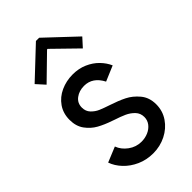

<svg xmlns="http://www.w3.org/2000/svg" viewBox="-236 -829 907 907"><g transform="rotate(-45 217.0 -376.0)"><path d="M35.2 -112.3 111.3 -143.6Q122.1 -113.3 151.4 -91.8Q180.7 -70.3 216.8 -70.3Q240.7 -70.3 261.7 -79.3Q282.7 -88.4 295.7 -105.2Q308.6 -122.1 308.6 -143.6Q308.6 -168.9 292 -186.3Q275.4 -203.6 252.7 -213.9Q230 -224.1 198.2 -234.4Q196.3 -235.4 187.5 -238.3Q149.9 -251 120.4 -267.3Q90.8 -283.7 69.8 -312.5Q48.8 -341.3 48.8 -383.8Q48.8 -427.2 71.3 -459.5Q93.8 -491.7 130.9 -508.5Q168 -525.4 210.9 -525.4Q251 -525.4 283.9 -511Q316.9 -496.6 339.8 -473.1Q362.8 -449.7 375 -421.9L298.8 -389.6Q268.1 -449.2 210.9 -449.2Q177.7 -449.2 154.3 -431.6Q130.9 -414.1 130.9 -383.8Q130.9 -358.9 146.5 -342.5Q162.1 -326.2 181.9 -317.6Q201.7 -309.1 235.4 -297.9Q275.9 -284.7 307.9 -268.8Q339.8 -252.9 365.2 -222.4Q390.6 -191.9 390.6 -146.5Q390.6 -102.5 366.7 -67.4Q342.8 -32.2 303 -12.2Q263.2 7.8 216.8 7.8Q172.9 7.8 135.3 -9Q97.7 -25.9 71.8 -53.5Q45.9 -81.1 35.2 -112.3ZM51.8 -620.1 200.2 -759.8H221.7L370.1 -620.1L332 -578.1L212.9 -694.3H209L89.8 -578.1Z"/></g></svg>

Font: Reddit Sans Strawberry
Style: Regular
Weight: 400
Designer: Stephen Hutchings
Foundry: Reddit
Version: Version 1.013